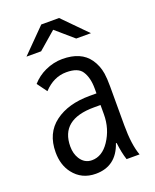

<svg xmlns="http://www.w3.org/2000/svg" viewBox="-152 -871 804 999"><g transform="rotate(-20 250.0 -371.5)"><path d="M201.2 -785.2H299.8L428.7 -654.3H347.2L250 -738.3L152.8 -654.3H71.8ZM348.6 -350.1V-377Q348.6 -437 324.7 -473.6Q303.2 -507.3 238.3 -507.3Q168 -507.3 112.8 -448.2L72.8 -502.9Q104 -538.1 146.5 -557.6Q193.8 -579.1 241.7 -579.1Q345.2 -579.1 390.6 -514.6Q416 -478.5 423.3 -432.6Q427.7 -404.3 427.7 -359.9V-145Q427.7 -37.6 450.7 24.9H378.9Q365.2 -16.6 358.9 -71.8H355Q316.4 42 203.6 42Q125.5 42 80.1 -17.1Q43.9 -64 43.9 -134.3Q43.9 -240.2 118.2 -295.4Q191.4 -350.1 310.5 -350.1ZM347.7 -286.1H311.5Q126 -286.1 126 -136.7Q126 -97.2 144 -68.4Q167.5 -31.2 208.5 -31.2Q265.1 -31.2 304.7 -90.3Q347.7 -154.3 347.7 -234.9Z"/></g></svg>

Font: BIZ UDGothic
Style: Regular
Weight: 400
Monospace: yes
Designer: TypeBank Co., Ltd.
Foundry: Morisawa Inc.
Version: Version 1.05